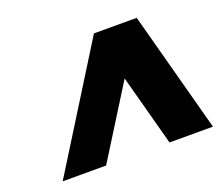

<svg xmlns="http://www.w3.org/2000/svg" viewBox="-97 -842 928 814"><g transform="rotate(-20 367.5 -435.0)"><path d="M253 -163H57L396 -707H589L735 -163H539L453 -483Z"/></g></svg>

Font: Fz Poppins ExtBd
Style: Italic
Weight: 800
Italic angle: -10°
Designer: Ninad Kale (Devanagari), Jonny Pinhorn (Latin)
Foundry: Indian Type Foundry
Version: Vit hóa bi Vntype.Com & FontZin.Com